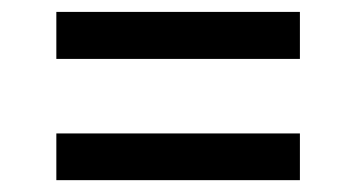

<svg xmlns="http://www.w3.org/2000/svg" viewBox="-20 -496 589 321"><path d="M481.4 -397.5H74.2V-476.1H481.4ZM481.4 -194.8H74.2V-272.9H481.4Z"/></svg>

Font: Vazir FD-UI
Style: Regular-FD-UI
Weight: 400
Designer: Saber Rastikerdar
Foundry: Saber Rastikerdar
Version: Version 30.1.0